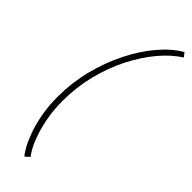

<svg xmlns="http://www.w3.org/2000/svg" viewBox="-337 -813 1061 1061"><g transform="rotate(45 193.0 -283.0)"><path d="M151 233.5Q139.5 222.5 122.2 192Q105 161.5 87.5 113.8Q70 66 58.2 4.2Q46.5 -57.5 46.5 -131Q46.5 -239 72.5 -342.8Q98.5 -446.5 143.8 -537Q189 -627.5 246.8 -695.8Q304.5 -764 368 -800.5L386.5 -776.5Q327.5 -739.5 273 -674.8Q218.5 -610 175.2 -524.8Q132 -439.5 107 -340Q82 -240.5 82 -133.5Q82 -67 92.2 -9.5Q102.5 48 117.8 93.2Q133 138.5 149 168.2Q165 198 176.5 210Z"/></g></svg>

Font: Epilogue ExtraLight
Style: Italic
Weight: 250
Italic angle: -12°
Designer: Tyler Finck
Foundry: Etcetera Type Co
Version: Version 2.112